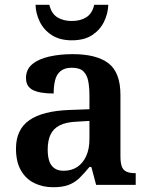

<svg xmlns="http://www.w3.org/2000/svg" viewBox="-20 -775 625 805"><path d="M203 10Q159 10 123.5 -7.5Q88 -25 67.5 -61Q47 -97 47 -152Q47 -232 103 -271Q159 -310 272 -314L355 -317V-374Q355 -408 350 -434.5Q345 -461 329.5 -476Q314 -491 281 -491Q251 -491 234 -477Q217 -463 211 -438.5Q205 -414 205 -383Q147 -383 118 -397.5Q89 -412 89 -448Q89 -484 115.5 -506Q142 -528 187 -538Q232 -548 285 -548Q385 -548 435 -509.5Q485 -471 485 -377V-120Q485 -93 490.5 -77.5Q496 -62 510 -55.5Q524 -49 546 -49H549V0H383L363 -75H355Q333 -48 313.5 -29Q294 -10 268.5 0Q243 10 203 10ZM246 -59Q280 -59 304 -75Q328 -91 341.5 -121Q355 -151 355 -191V-268L303 -265Q256 -263 229.5 -249Q203 -235 191.5 -210Q180 -185 180 -148Q180 -118 187 -98.5Q194 -79 209 -69Q224 -59 246 -59ZM281 -606Q231 -606 197.5 -627.5Q164 -649 147 -683.5Q130 -718 129 -755H187Q195 -719 219.5 -703Q244 -687 281 -687Q318 -687 342.5 -703Q367 -719 375 -755H434Q433 -718 416 -683.5Q399 -649 366 -627.5Q333 -606 281 -606Z"/></svg>

Font: Noto Serif Kannada SemiBold
Style: Regular
Weight: 600
Version: Version 2.003